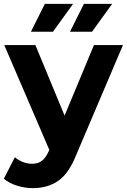

<svg xmlns="http://www.w3.org/2000/svg" viewBox="-22 -771 656 993"><path d="M614 -538 371 33Q334 126 279.5 164Q225 202 148 202Q106 202 65 189Q24 176 -2 153L55 42Q73 58 96.5 67Q120 76 143 76Q175 76 195 60.5Q215 45 231 9L233 4L0 -538H161L312 -173L464 -538ZM210 -751H356L252 -607H138ZM412 -751H558L454 -607H340Z"/></svg>

Font: CMG Sans
Style: Bold
Weight: 700
Designer: Julieta Ulanovsky
Foundry: Julieta Ulanovsky
Version: Version 7.200